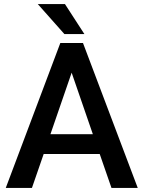

<svg xmlns="http://www.w3.org/2000/svg" viewBox="-20 -922 703 942"><path d="M655.8 0 387.2 -710.9H275.9L8.3 0H136.7L194.3 -166.5H469.2L526.9 0ZM331.5 -565.4 435.5 -263.7H227.5ZM165.5 -901.9 295.9 -754.9H394L298.8 -901.9Z"/></svg>

Font: Vazirmatn Medium
Style: Regular
Weight: 500
Designer: Saber Rastikerdar
Foundry: Saber Rastikerdar
Version: Version 33.003